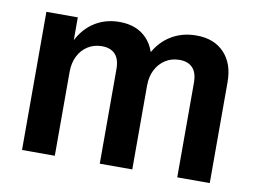

<svg xmlns="http://www.w3.org/2000/svg" viewBox="-62 -609 929 698"><g transform="rotate(10 402.5 -260.0)"><path d="M58 0V-510H174V-402H179V0ZM345 0V-349Q345 -386 328 -404Q311 -422 279 -422Q250 -422 227 -407.5Q204 -393 191.5 -367.5Q179 -342 179 -309L165 -406Q187 -461 229 -490.5Q271 -520 327 -520Q391 -520 428 -481Q465 -442 465 -376V0ZM631 0V-349Q631 -386 614 -404Q597 -422 566 -422Q536 -422 513.5 -407.5Q491 -393 478 -368Q465 -343 465 -309L445 -407Q468 -462 511 -491Q554 -520 611 -520Q676 -520 713.5 -480.5Q751 -441 751 -373V0Z"/></g></svg>

Font: Instrument Sans SemiCondensed SemiBold
Style: Regular
Weight: 600
Width: 4
Designer: Rodrigo Fuenzalida
Foundry: fragTYPE
Version: Version 1.000;gftools[0.9.28]